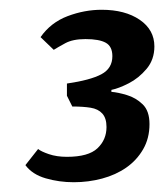

<svg xmlns="http://www.w3.org/2000/svg" viewBox="-20 -738 336 393"><path d="M131 -365Q101 -365 73.5 -373Q46 -381 32 -400L58 -433Q64 -428 80 -422.5Q96 -417 117 -417Q161 -417 179.5 -434.5Q198 -452 198 -478Q198 -496 189.5 -505.5Q181 -515 165.5 -517.5Q150 -520 128 -520L117 -542V-567Q165 -574 187.5 -586Q210 -598 210 -623Q210 -643 196.5 -650.5Q183 -658 155 -658Q129 -658 113.5 -649.5Q98 -641 90 -636L63 -662Q84 -692 118.5 -705Q153 -718 188 -718Q236 -718 266 -697.5Q296 -677 296 -643Q296 -616 280 -597Q264 -578 243.5 -567.5Q223 -557 208 -554V-550Q221 -549 239.5 -543.5Q258 -538 272 -524.5Q286 -511 286 -484Q286 -455 273 -432.5Q260 -410 238.5 -395Q217 -380 189 -372.5Q161 -365 131 -365Z"/></svg>

Font: Faustina SemiBold
Style: Italic
Weight: 600
Italic angle: -8°
Designer: Alfonso Garcia
Foundry: http://www.omnibus-type.com
Version: Version 1.200